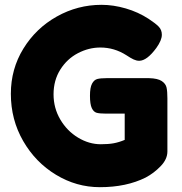

<svg xmlns="http://www.w3.org/2000/svg" viewBox="-20 -766 754 796"><path d="M674 -358V-138Q674 -106 646 -77Q618 -48 584 -30Q504 10 394 10Q297 10 212 -41.5Q127 -93 76 -181.5Q25 -270 25 -377Q25 -480 77 -564.5Q129 -649 215.5 -697.5Q302 -746 401 -746Q450 -746 501.5 -731Q553 -716 596 -688Q625 -669 638 -655.5Q651 -642 651 -622Q651 -599 628 -567Q589 -514 557 -514Q546 -514 534 -519.5Q522 -525 504 -537Q454 -569 396 -569Q348 -569 303 -545.5Q258 -522 230 -477.5Q202 -433 202 -375Q202 -318 230 -270.5Q258 -223 303.5 -195.5Q349 -168 398 -168Q429 -168 451 -172Q473 -176 497 -186V-295H418Q393 -295 380.5 -298.5Q368 -302 360.5 -318Q353 -334 353 -369Q353 -403 361.5 -419Q370 -435 383.5 -438.5Q397 -442 422 -442H598Q634 -441 650.5 -430Q667 -419 670.5 -403Q674 -387 674 -358Z"/></svg>

Font: Fredoka One
Style: Regular
Weight: 400
Designer: Milena B. Brandão, Ben Nathan
Version: Version 2.000; ttfautohint (v1.5.33-1714) -l 8 -r 50 -G 200 